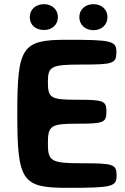

<svg xmlns="http://www.w3.org/2000/svg" viewBox="-20 -902 602 922"><path d="M491 -366C491 -418 478 -423 351 -423C223 -423 210 -431 210 -508C210 -584 225 -592 375 -592C524 -592 539 -597 539 -652C539 -706 517 -711 301 -711C85 -711 63 -678 63 -356C63 -33 85 0 302 0C518 0 540 -5 540 -59C540 -113 525 -118 375 -118C225 -118 210 -127 210 -213C210 -299 223 -308 351 -308C478 -308 491 -313 491 -366ZM191 -758C229 -758 258 -782 258 -820C258 -857 229 -882 191 -882C153 -882 123 -858 123 -820C123 -781 152 -758 191 -758ZM429 -757C467 -757 496 -782 496 -820C496 -857 467 -882 429 -882C391 -882 361 -858 361 -820C361 -782 390 -757 429 -757Z"/></svg>

Font: Asimov Print
Style: A
Weight: 500
Designer: Google
Version: Version 2.000980: 2014